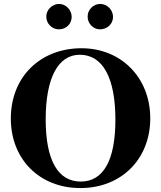

<svg xmlns="http://www.w3.org/2000/svg" viewBox="-20 -936 818 975"><path d="M566 -328C566 -122 505 -14 390 -14C276 -14 212 -119 212 -330C212 -540 275 -658 385 -658C502 -658 566 -541 566 -328ZM743 -335C743 -542 595 -691 394 -691C186 -691 35 -547 35 -334C35 -127 181 19 388 19C595 19 743 -127 743 -335ZM344 -850C344 -886 314 -916 280 -916C245 -916 215 -886 215 -852C215 -816 244 -787 279 -787C316 -787 344 -815 344 -850ZM554 -850C554 -886 524 -916 489 -916C454 -916 425 -887 425 -852C425 -816 453 -787 488 -787C525 -787 554 -815 554 -850Z"/></svg>

Font: XITS Math
Style: Bold
Weight: 700
Designer: MicroPress Inc., with final additions and corrections provided by Coen Hoffman, Elsevier (retired)
Version: Version 1.302